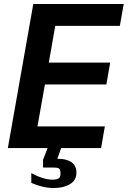

<svg xmlns="http://www.w3.org/2000/svg" viewBox="-20 -745 642 966"><path d="M147.5 -725H602.5L583 -615H258L225.5 -430H534.5L515 -320H206L168.5 -109H507.5L488.5 0H287.5L268.5 54Q312 53 338.2 70.2Q364.5 87.5 364.5 124Q364.5 162 332 181.5Q299.5 201 250.5 201Q196 201 137.5 175V126Q167 142 194.5 150.5Q222 159 244.5 159Q264.5 159 274.5 152.8Q284.5 146.5 284.5 128Q284.5 114.5 281.2 108.2Q278 102 270.8 100Q263.5 98 248.5 98H196.5V59L219.5 0H19.5Z"/></svg>

Font: JuliaMono BoldItalic
Style: Regular
Weight: 700
Italic angle: -9°
Monospace: yes
Designer: cormullion
Foundry: corm
Version: Version 0.049; ttfautohint (v1.8.4)